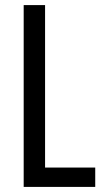

<svg xmlns="http://www.w3.org/2000/svg" viewBox="-20 -800 411 754"><path d="M73 -66H354V-142H157V-780H73Z"/></svg>

Font: Noto Sans Malayalam UI ExtraCondensed
Style: Regular
Weight: 400
Width: 2
Designer: Jelle Bosma - Monotype Design Team
Foundry: Monotype Imaging Inc.
Version: Version 2.104